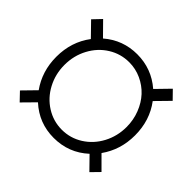

<svg xmlns="http://www.w3.org/2000/svg" viewBox="-142 -795 993 993"><g transform="rotate(45 354.5 -298.0)"><path d="M352.5 9.8Q244.6 9.8 165 -63L98.6 4.4L55.7 -40.5L123.5 -109.9Q65.4 -191.4 65.4 -296.9Q65.4 -406.2 127 -487.8L55.7 -561L98.6 -606L169.4 -534.2Q248 -602.1 352.5 -602.1Q458 -602.1 537.6 -533.2L608.4 -606L652.3 -561L580.1 -487.3Q641.1 -406.2 641.1 -296.9Q641.1 -191.4 583 -109.9L652.3 -40.5L608.4 4.4L542 -63.5Q462.4 9.8 352.5 9.8ZM579.6 -296.9Q579.6 -347.7 561.8 -393.6Q543.9 -439.5 513.7 -472.2Q483.4 -504.9 441.4 -524.2Q399.4 -543.5 352.5 -543.5Q290.5 -543.5 238.3 -511Q186 -478.5 155.5 -421.6Q125 -364.7 125 -296.9Q125 -229.5 155.3 -172.6Q185.5 -115.7 238 -82.8Q290.5 -49.8 352.5 -49.8Q414.6 -49.8 466.8 -82.8Q519 -115.7 549.3 -172.6Q579.6 -229.5 579.6 -296.9Z"/></g></svg>

Font: Interop Light
Style: Regular
Weight: 300
Designer: Rasmus Andersson, Google, Jang Haemin
Foundry: jhaemin
Version: Version 1.007